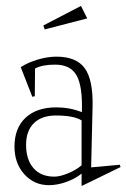

<svg xmlns="http://www.w3.org/2000/svg" viewBox="-20 -604 426 647"><path d="M28.8 -109.9Q28.8 -172.4 66.2 -207.3Q103.5 -242.2 169.9 -242.2Q214.8 -242.2 255.9 -226.1Q258.8 -312.5 238.3 -349.4Q217.8 -386.2 166 -386.2Q122.1 -386.2 98.1 -373L97.2 -279.8L88.9 -277.8L49.8 -377.9Q75.7 -394 108.4 -403.6Q141.1 -413.1 169.9 -413.1Q237.3 -413.1 265.6 -374Q293.9 -335 292 -245.1L287.1 -40L383.8 -48.8L386.2 -41L254.9 22.9V-19Q232.4 -1 202.4 9.5Q172.4 20 145 20Q95.2 20 62 -16.8Q28.8 -53.7 28.8 -109.9ZM67.9 -116.2Q67.9 -65.9 92.8 -37.4Q117.7 -8.8 163.1 -8.8Q182.1 -8.8 209 -19.8Q235.8 -30.8 254.9 -46.9V-198.2Q229.5 -214.8 168 -214.8Q120.6 -214.8 94.2 -189Q67.9 -163.1 67.9 -116.2ZM126 -518.1 252.9 -584 273.9 -542 130.9 -504.9Z"/></svg>

Font: Halibut Cnd Thin
Style: Regular
Weight: 250
Width: 3
Designer: Matteo Maggi
Foundry: Collletttivo
Version: Version 3.080 | FøM Fix